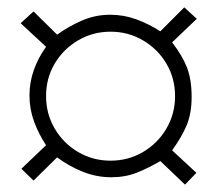

<svg xmlns="http://www.w3.org/2000/svg" viewBox="-20 -572 590 521"><path d="M455 -311Q455 -360 431.5 -399.5Q408 -439 368 -462.5Q328 -486 280 -486Q232 -486 192 -462.5Q152 -439 128.5 -399.5Q105 -360 105 -311Q105 -263 128.5 -223Q152 -183 192 -159.5Q232 -136 280 -136Q328 -136 368 -159.5Q408 -183 431.5 -223Q455 -263 455 -311ZM514 -521 447 -457Q475 -421 487.5 -388.5Q500 -356 500 -309Q500 -264 486.5 -232Q473 -200 447 -164L513 -103L482 -71L415 -135Q383 -116 351.5 -103.5Q320 -91 282 -91Q242 -91 204.5 -106Q167 -121 135 -145L71 -82L38 -114L105 -178Q85 -208 72.5 -242Q60 -276 60 -313Q60 -349 72 -382.5Q84 -416 105 -445L36 -509L71 -541L135 -478Q167 -501 203 -516.5Q239 -532 279 -532Q316 -532 350 -519.5Q384 -507 415 -487L480 -552Z"/></svg>

Font: Kaisei Opti Medium
Style: Regular
Weight: 500
Designer: Font-Kai, 金井和夫
Foundry: KAZUO KANAI
Version: Version 5.003